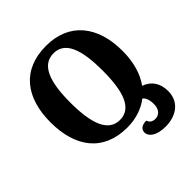

<svg xmlns="http://www.w3.org/2000/svg" viewBox="-240 -890 1235 1235"><g transform="rotate(-45 377.5 -272.0)"><path d="M555 184C653 184 729 132 729 33C729 -40 693 -88 634 -109C680 -172 704 -256 704 -358C704 -582 589 -728 379 -728C159 -728 51 -582 51 -359C51 -134 159 14 378 14C459 14 526 -11 577 -50C595 -37 605 -11 605 29C605 81 573 102 545 102C515 102 502 89 494 68C448 69 432 90 432 115C432 147 469 184 555 184ZM378 -54C273 -54 231 -166 231 -358C231 -551 273 -660 379 -660C484 -660 524 -550 524 -358C524 -165 484 -54 378 -54Z"/></g></svg>

Font: Noto Serif Georgian SemiCondensed ExtraBold
Style: Regular
Weight: 800
Width: 4
Designer: Monotype Design Team, Akaki Razmadze
Foundry: Google LLC
Version: Version 2.003